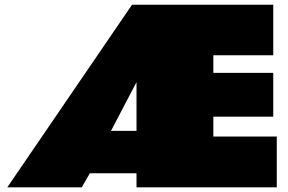

<svg xmlns="http://www.w3.org/2000/svg" viewBox="-20 -800 1231 820"><path d="M543.9 -779.8H1147V-564H891.1V-488.8H1147V-301.8H891.1V-216.8H1162.1V0H563V-60.1H363.8L329.1 0H11.2ZM563 -449.2 454.1 -241.2H563Z"/></svg>

Font: Rammetto One
Style: Regular
Weight: 400
Designer: Vernon Adams
Foundry: Vernon Adams
Version: Version 1.100; ttfautohint (v1.8.4.7-5d5b)